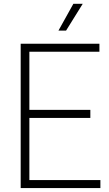

<svg xmlns="http://www.w3.org/2000/svg" viewBox="-20 -964 561 984"><path d="M86 0V-740H489.5V-699H130.5V-401H443V-359.5H130.5V-41H494.5V0ZM279.5 -807 356 -944.5H404L318.5 -807Z"/></svg>

Font: Encode Sans SmCnd XLt
Style: Regular
Weight: 200
Width: 4
Designer: Multiple Designers
Foundry: Impallari Type
Version: Version 3.002; ttfautohint (v1.8.3) -l 8 -r 50 -G 200 -x 14 